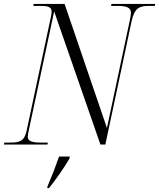

<svg xmlns="http://www.w3.org/2000/svg" viewBox="-37 -734 808 975"><path d="M-17 0H204L206 -10H169C127 -10 104 -17 104 -39C104 -47 107 -61 110 -76L238 -676L473 0H498L631 -625C646 -695 672 -704 720 -704H749L751 -714H529L527 -704H562C604 -704 628 -696 628 -669C628 -660 625 -645 621 -625L506 -84L291 -714H134L132 -704H170C204 -704 225 -699 225 -676C225 -669 224 -658 221 -646L98 -69C86 -16 62 -10 14 -10H-15ZM204 213 203 221H212C246 179 292 113 316 71L317 61H263C246 110 225 164 204 213Z"/></svg>

Font: Noto Serif Display SemiCondensed Light
Style: Italic
Weight: 300
Width: 4
Italic angle: -12°
Designer: Monotype Design Team
Foundry: Monotype Imaging Inc.
Version: Version 2.009